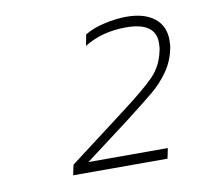

<svg xmlns="http://www.w3.org/2000/svg" viewBox="-50 -761 461 443"><g transform="rotate(-10 180.5 -539.5)"><path d="M93 -394 209 -482 226 -495Q283 -538 305 -561Q327 -584 334 -618Q336 -625 336 -637Q336 -685 267 -685Q211 -685 169 -659L174 -685Q194 -697 221.5 -703Q249 -709 272 -709Q314 -709 337.5 -690.5Q361 -672 361 -639Q361 -625 359 -618Q353 -589 336.5 -566Q320 -543 299 -525.5Q278 -508 230 -471L128 -394H314L309 -370H88Z"/></g></svg>

Font: Prompt Thin
Style: Italic
Weight: 250
Italic angle: -12°
Designer: Katatrad Team
Foundry: CadsonDemak
Version: Version 1.001